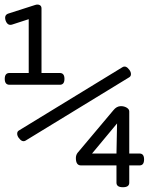

<svg xmlns="http://www.w3.org/2000/svg" viewBox="-20 -700 642 829"><path d="M469.2 -223.6 314.5 -39.6Q307.6 -29.8 307.6 -17.6Q307.6 14.2 329.6 14.2H582.5Q602.1 14.2 602.1 -11.7Q602.1 -37.1 582.5 -37.1H377.4L485.4 -167L482.9 -37.1V88.9Q482.9 108.4 510.7 108.4Q538.1 108.4 538.1 88.9V-218.8Q538.1 -228.5 527.1 -235.1Q516.1 -241.7 502 -241.7Q483.4 -241.7 469.2 -223.6ZM61 -136.2Q54.2 -131.8 54.2 -122.8Q54.2 -113.8 61 -104.5Q75.7 -84.5 90.3 -92.8L538.6 -366.7Q545.4 -371.1 545.4 -380.1Q545.4 -389.2 538.6 -398.4Q523.9 -418.5 509.3 -410.2ZM104 -384.8H21Q0.5 -384.8 0.5 -359.4Q0.5 -334 21 -334H238.3Q258.3 -334 258.3 -359.4Q258.3 -384.8 238.3 -384.8H159.2V-663.6Q159.2 -674.3 151.1 -678.2Q143.1 -682.1 132.3 -678.7L16.6 -641.6Q-3.4 -635.3 4.4 -610.8Q13.2 -587.4 33.2 -594.2L104 -617.2Z"/></svg>

Font: Courier Prime Code
Style: Regular
Weight: 400
Designer: Alan Dague-Greene
Foundry: Quote-Unquote Apps
Version: Version 3.18